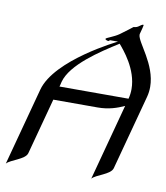

<svg xmlns="http://www.w3.org/2000/svg" viewBox="-95 -711 685 791"><g transform="rotate(10 248.0 -316.0)"><path d="M358.4 -553.7C376.7 -532.3 439 -460.9 439 -378C439 -364.5 437.4 -350.8 433.7 -336.9H144.6C145.8 -337.9 149.2 -354 150.1 -357.4C170.2 -432.6 282.6 -505.9 358.4 -553.7ZM440.7 -647.5C436.8 -647.5 432.1 -644.5 420.6 -636.2C414 -631.8 402.7 -631.3 402.7 -631.3C402.7 -631.3 376.5 -610.4 351.8 -592.8C330.2 -577.6 299.4 -568.4 297.7 -564C295.2 -560.1 306.5 -556.6 309.9 -556.6C313.8 -556.6 316 -561 316 -561H350.2C350.2 -561 104.4 -441.9 69.2 -310.5L-17.8 14.2C-1.5 -4.9 58.8 -16.6 66.2 -44.4L129.2 -279.3H314.7C360.6 -279.3 395.1 -291.5 425.1 -305.2L339.6 14.2C355.4 -4.9 416.2 -16.6 423.6 -44.4L507.5 -357.4C511.4 -371.8 513.1 -386 513.1 -399.8C513.1 -495 432.7 -573.3 432.7 -604.6C432.7 -606 432.8 -607.2 433.2 -608.4L435 -615.2L439.2 -630.9C442.8 -644.5 443.1 -647.5 440.7 -647.5Z"/></g></svg>

Font: Pierce
Style: Oblique
Weight: 400
Italic angle: -15°
Version: Version 0.2.0